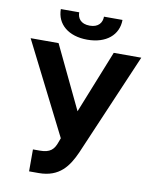

<svg xmlns="http://www.w3.org/2000/svg" viewBox="-99 -992 868 1077"><g transform="rotate(10 335.5 -454.0)"><path d="M141.7 9.9H196.4C315.7 9.9 363.6 -61.8 400.2 -142.8L650.9 -727.3H494L350.9 -369.3L179.7 -727.3H20.6L284.8 -203.8L275.9 -180C261 -137.1 239.7 -115.1 181.1 -115.1H141.7ZM404.8 -917.6C404.8 -884.2 384.9 -854 334.5 -854C282.7 -854 263.5 -884.9 263.8 -917.6H159.1C159.1 -831.7 226.9 -774.1 334.5 -774.1C442.1 -774.1 509.9 -831.7 510.3 -917.6Z"/></g></svg>

Font: Karasuma Gothic
Style: Bold
Weight: 700
Designer: Rasmus Andersson / Ryoko Nishizuka
Foundry: Genbu
Version: Version 1.00